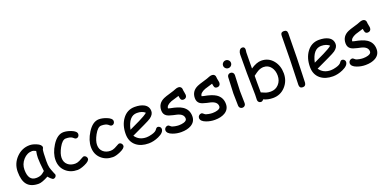

<svg xmlns="http://www.w3.org/2000/svg" viewBox="-7 -1684 5258 2613"><g transform="rotate(-20 2621.5 -377.0)"><path d="M449.2 32.2Q439.9 32.2 415.5 10.7Q393.6 -9.3 382.8 -24.9Q335.9 0.5 300.3 13.4Q264.6 26.4 240.7 26.4Q126.5 26.4 74.2 -38.1Q24.9 -98.6 24.9 -223.6Q24.9 -341.8 106.2 -425.8Q187.5 -509.8 300.3 -509.8Q342.8 -509.8 395.5 -487.8Q461.9 -460.4 461.9 -421.9Q461.9 -408.7 452.1 -398.4Q447.3 -379.9 444.6 -337.4Q441.9 -294.9 441.4 -228.5Q440.9 -168 449.7 -132.8Q454.6 -111.3 480.5 -46.9Q483.9 -38.1 491.7 -21L494.6 -12.7Q494.6 6.8 481 19.5Q467.3 32.2 449.2 32.2ZM347.7 -307.1Q347.7 -328.1 350.3 -352.8Q353 -377.4 358.4 -405.3Q340.3 -414.6 327.4 -418.9Q314.5 -423.3 306.6 -423.3Q231 -423.3 176 -361.6Q121.1 -299.8 121.1 -219.2Q121.1 -139.2 149.4 -99.1Q177.7 -59.1 234.4 -59.1Q281.2 -59.1 314 -76.2Q331.5 -85.4 363.3 -113.3Q347.7 -242.7 347.7 -307.1Z M800.3 30.8Q700.2 30.8 633.3 -29.8Q563 -93.3 563 -197.3Q563 -296.4 628.9 -401.9Q702.1 -519 793.9 -519Q841.8 -519 900.9 -496.6Q975.6 -467.8 975.6 -426.3Q975.6 -407.7 963.4 -393.3Q951.2 -378.9 933.1 -378.9Q918.9 -378.9 908.4 -387.5Q897.9 -396 888.2 -404.3Q859.4 -427.2 793.9 -427.2Q744.1 -427.2 695.3 -338.4Q650.9 -256.8 650.9 -197.3Q650.9 -132.8 694.8 -95.7Q735.8 -61 800.3 -61Q829.6 -61 862.8 -76.7L919.4 -106.9Q934.1 -114.7 940.4 -114.7Q958.5 -114.7 971.7 -100.3Q984.9 -85.9 984.9 -67.4Q984.9 -31.7 909.7 1.5Q843.8 30.8 800.3 30.8Z M1314 30.8Q1213.9 30.8 1147 -29.8Q1076.7 -93.3 1076.7 -197.3Q1076.7 -296.4 1142.6 -401.9Q1215.8 -519 1307.6 -519Q1355.5 -519 1414.6 -496.6Q1489.3 -467.8 1489.3 -426.3Q1489.3 -407.7 1477.1 -393.3Q1464.8 -378.9 1446.8 -378.9Q1432.6 -378.9 1422.1 -387.5Q1411.6 -396 1401.9 -404.3Q1373 -427.2 1307.6 -427.2Q1257.8 -427.2 1209 -338.4Q1164.6 -256.8 1164.6 -197.3Q1164.6 -132.8 1208.5 -95.7Q1249.5 -61 1314 -61Q1343.3 -61 1376.5 -76.7L1433.1 -106.9Q1447.8 -114.7 1454.1 -114.7Q1472.2 -114.7 1485.4 -100.3Q1498.5 -85.9 1498.5 -67.4Q1498.5 -31.7 1423.3 1.5Q1357.4 30.8 1314 30.8Z M1835 22.5Q1724.6 22.5 1656.2 -32.7Q1581.5 -93.8 1581.5 -203.6Q1581.5 -330.6 1643.1 -416.5Q1710 -510.3 1821.8 -510.3Q1902.8 -510.3 1954.1 -482.9Q2017.1 -449.2 2017.1 -379.4Q2017.1 -330.6 1961.9 -290.5Q1937.5 -272.9 1858.4 -235.8L1671.9 -147.5Q1699.2 -106.9 1740 -86.4Q1780.8 -65.9 1835 -65.9Q1868.7 -65.9 1914.1 -78.6Q1971.7 -94.7 1988.3 -120.8Q2004.9 -147 2023.9 -147Q2041 -147 2054.4 -134Q2067.9 -121.1 2067.9 -104Q2067.9 -49.8 1980.5 -10.7Q1905.8 22.5 1835 22.5ZM1821.8 -422.4Q1762.2 -422.4 1722.7 -376.2Q1683.1 -330.1 1663.6 -237.3L1813.5 -308.6Q1901.9 -351.6 1939.5 -383.3Q1897.5 -422.4 1821.8 -422.4Z M2484.4 -376Q2457.5 -376 2446.8 -394Q2439.5 -406.7 2434.1 -446.8Q2397.5 -437.5 2321.3 -412.6Q2242.7 -381.3 2242.2 -335.4Q2256.8 -330.1 2271 -327.6Q2383.3 -307.6 2438 -272.5Q2517.6 -221.2 2517.6 -124Q2517.6 -44.4 2448.7 -3.9Q2391.6 29.3 2304.2 29.3Q2240.2 29.3 2182.1 7.8Q2106.9 -19.5 2106.9 -68.4Q2106.9 -87.9 2122.3 -102.5Q2137.7 -117.2 2157.2 -117.2Q2172.4 -117.2 2196.3 -93.8Q2208 -82.5 2249 -75.2Q2281.7 -69.3 2304.2 -69.3Q2345.2 -69.3 2376.5 -79.1Q2421.9 -93.3 2421.9 -124Q2421.9 -190.4 2329.1 -213.9L2278.3 -225.1Q2213.4 -239.3 2186 -258.3Q2146.5 -285.6 2146.5 -340.8Q2146.5 -442.9 2242.7 -486.3Q2272 -499.5 2336.4 -517.8Q2400.9 -536.1 2428.7 -548.8Q2448.7 -557.6 2472.2 -557.6Q2493.2 -557.6 2506.6 -543.9Q2520 -530.3 2520 -508.3Q2520 -494.1 2526.1 -466.8Q2532.2 -439.5 2532.2 -425.3Q2532.2 -403.3 2518.8 -389.6Q2505.4 -376 2484.4 -376Z M2971.2 -376Q2944.3 -376 2933.6 -394Q2926.3 -406.7 2920.9 -446.8Q2884.3 -437.5 2808.1 -412.6Q2729.5 -381.3 2729 -335.4Q2743.7 -330.1 2757.8 -327.6Q2870.1 -307.6 2924.8 -272.5Q3004.4 -221.2 3004.4 -124Q3004.4 -44.4 2935.5 -3.9Q2878.4 29.3 2791 29.3Q2727.1 29.3 2668.9 7.8Q2593.8 -19.5 2593.8 -68.4Q2593.8 -87.9 2609.1 -102.5Q2624.5 -117.2 2644 -117.2Q2659.2 -117.2 2683.1 -93.8Q2694.8 -82.5 2735.8 -75.2Q2768.6 -69.3 2791 -69.3Q2832 -69.3 2863.3 -79.1Q2908.7 -93.3 2908.7 -124Q2908.7 -190.4 2815.9 -213.9L2765.1 -225.1Q2700.2 -239.3 2672.9 -258.3Q2633.3 -285.6 2633.3 -340.8Q2633.3 -442.9 2729.5 -486.3Q2758.8 -499.5 2823.2 -517.8Q2887.7 -536.1 2915.5 -548.8Q2935.5 -557.6 2959 -557.6Q2980 -557.6 2993.4 -543.9Q3006.8 -530.3 3006.8 -508.3Q3006.8 -494.1 3012.9 -466.8Q3019 -439.5 3019 -425.3Q3019 -403.3 3005.6 -389.6Q2992.2 -376 2971.2 -376Z M3203.1 -569.3Q3179.7 -569.3 3162.6 -585.9Q3145.5 -602.5 3145.5 -626Q3145.5 -649.4 3162.6 -666Q3179.7 -682.6 3203.1 -682.6Q3226.6 -682.6 3243.4 -666Q3260.3 -649.4 3260.3 -626Q3260.3 -602.5 3243.4 -585.9Q3226.6 -569.3 3203.1 -569.3ZM3243.7 -221.7Q3243.7 -192.4 3245.4 -134Q3247.1 -75.7 3247.1 -46.4Q3247.1 -24.9 3233.9 -11.2Q3220.7 2.4 3199.2 2.4Q3178.2 2.4 3164.8 -11.2Q3151.4 -24.9 3151.4 -46.4Q3151.4 -75.7 3149.7 -134Q3147.9 -192.4 3147.9 -221.7Q3147.9 -267.6 3152.8 -336.2Q3157.7 -404.8 3157.7 -450.7Q3157.7 -472.7 3171.1 -486.3Q3184.6 -500 3205.6 -500Q3226.6 -500 3240 -486.3Q3253.4 -472.7 3253.4 -450.7Q3253.4 -404.8 3248.5 -336.2Q3243.7 -267.6 3243.7 -221.7Z M3636.7 20.5Q3562 20.5 3501 -8.8Q3485.4 14.6 3462.9 14.6Q3444.3 14.6 3431.4 1.7Q3418.5 -11.2 3418.5 -30.8Q3418.5 -43.5 3419.7 -68.4Q3420.9 -93.3 3420.9 -106Q3420.9 -157.7 3418.2 -261Q3415.5 -364.3 3415.5 -416Q3415.5 -451.7 3416 -551Q3416.5 -650.4 3416.5 -686.5Q3416.5 -715.8 3428.7 -739.3Q3444.8 -769 3473.1 -769Q3509.8 -769 3509.8 -726.6Q3509.8 -719.7 3507.3 -706.5Q3504.9 -693.4 3504.9 -686.5L3503.4 -579.6L3502.4 -455.1Q3544.9 -483.9 3583.3 -498.3Q3621.6 -512.7 3655.3 -512.7Q3760.3 -512.7 3825.7 -432.1Q3887.2 -356.4 3887.2 -246.1Q3887.2 -134.8 3815.4 -57.1Q3743.7 20.5 3636.7 20.5ZM3655.3 -420.4Q3615.2 -420.4 3573.2 -397.9Q3552.7 -386.7 3502.9 -349.6L3502 -265.1L3502.4 -189L3502.9 -108.9Q3526.4 -98.1 3568.8 -81.5Q3599.1 -72.3 3636.7 -72.3Q3707.5 -72.3 3752.9 -122.1Q3798.3 -171.9 3798.3 -246.1Q3798.3 -318.8 3761.7 -367.7Q3722.2 -420.4 3655.3 -420.4Z M4126 -383.8 4118.7 -141.1Q4118.7 -102.5 4114.7 -27.8Q4109.9 21 4066.9 21Q4019 21 4019 -28.8Q4019 -87.9 4024.4 -206.3Q4029.8 -324.7 4029.8 -383.8Q4029.8 -460.9 4032.2 -560.3Q4034.7 -659.7 4034.7 -736.8Q4034.7 -785.6 4082.5 -785.6Q4130.9 -785.6 4130.9 -736.8Q4130.9 -659.7 4128.4 -560.3Q4126 -460.9 4126 -383.8Z M4503.9 22.5Q4393.6 22.5 4325.2 -32.7Q4250.5 -93.8 4250.5 -203.6Q4250.5 -330.6 4312 -416.5Q4378.9 -510.3 4490.7 -510.3Q4571.8 -510.3 4623 -482.9Q4686 -449.2 4686 -379.4Q4686 -330.6 4630.9 -290.5Q4606.4 -272.9 4527.3 -235.8L4340.8 -147.5Q4368.2 -106.9 4408.9 -86.4Q4449.7 -65.9 4503.9 -65.9Q4537.6 -65.9 4583 -78.6Q4640.6 -94.7 4657.2 -120.8Q4673.8 -147 4692.9 -147Q4710 -147 4723.4 -134Q4736.8 -121.1 4736.8 -104Q4736.8 -49.8 4649.4 -10.7Q4574.7 22.5 4503.9 22.5ZM4490.7 -422.4Q4431.2 -422.4 4391.6 -376.2Q4352.1 -330.1 4332.5 -237.3L4482.4 -308.6Q4570.8 -351.6 4608.4 -383.3Q4566.4 -422.4 4490.7 -422.4Z M5153.3 -376Q5126.5 -376 5115.7 -394Q5108.4 -406.7 5103 -446.8Q5066.4 -437.5 4990.2 -412.6Q4911.6 -381.3 4911.1 -335.4Q4925.8 -330.1 4939.9 -327.6Q5052.2 -307.6 5106.9 -272.5Q5186.5 -221.2 5186.5 -124Q5186.5 -44.4 5117.7 -3.9Q5060.5 29.3 4973.1 29.3Q4909.2 29.3 4851.1 7.8Q4775.9 -19.5 4775.9 -68.4Q4775.9 -87.9 4791.3 -102.5Q4806.6 -117.2 4826.2 -117.2Q4841.3 -117.2 4865.2 -93.8Q4877 -82.5 4918 -75.2Q4950.7 -69.3 4973.1 -69.3Q5014.2 -69.3 5045.4 -79.1Q5090.8 -93.3 5090.8 -124Q5090.8 -190.4 4998 -213.9L4947.3 -225.1Q4882.3 -239.3 4855 -258.3Q4815.4 -285.6 4815.4 -340.8Q4815.4 -442.9 4911.6 -486.3Q4940.9 -499.5 5005.4 -517.8Q5069.8 -536.1 5097.7 -548.8Q5117.7 -557.6 5141.1 -557.6Q5162.1 -557.6 5175.5 -543.9Q5189 -530.3 5189 -508.3Q5189 -494.1 5195.1 -466.8Q5201.2 -439.5 5201.2 -425.3Q5201.2 -403.3 5187.7 -389.6Q5174.3 -376 5153.3 -376Z"/></g></svg>

Font: TUNJUNG BIRU
Style: Regular
Weight: 400
Designer: R.S. Wihananto
Foundry: R.S. Wihananto
Version: Version 2.0.1